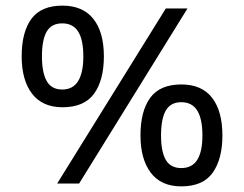

<svg xmlns="http://www.w3.org/2000/svg" viewBox="-20 -652 868 682"><path d="M569 -622H646L261 0H183ZM202 -271Q131 -271 94 -319Q57 -367 57 -452Q57 -538 91.5 -585Q126 -632 202 -632Q274 -632 311.5 -585Q349 -538 349 -452Q349 -367 314 -319Q279 -271 202 -271ZM201 -334Q239 -334 257.5 -364Q276 -394 276 -452Q276 -511 257.5 -540Q239 -569 201 -569Q163 -569 146 -540Q129 -511 129 -452Q129 -394 146 -364Q163 -334 201 -334ZM624 10Q552 10 515.5 -38.5Q479 -87 479 -171Q479 -257 513.5 -304.5Q548 -352 624 -352Q697 -352 733.5 -304.5Q770 -257 770 -171Q770 -87 735.5 -38.5Q701 10 624 10ZM624 -55Q662 -55 680.5 -84Q699 -113 699 -171Q699 -230 680.5 -259.5Q662 -289 624 -289Q586 -289 569 -259.5Q552 -230 552 -171Q552 -113 569 -84Q586 -55 624 -55Z"/></svg>

Font: lkannada25
Style: Book
Weight: 400
Designer: Jelle Bosma - Monotype Design Team
Foundry: Monotype Imaging Inc.
Version: Version 2.003